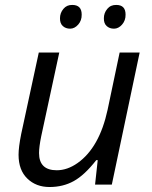

<svg xmlns="http://www.w3.org/2000/svg" viewBox="-20 -748 617 778"><path d="M138.2 -127.9Q138.2 -58.1 210 -58.1Q252.9 -58.1 294.4 -87.4Q382.8 -149.9 416 -303.2L464.8 -535.2H545.9L433.1 0H365.2L376 -99.1H370.1Q322.3 -38.1 278.8 -14.2Q235.4 9.8 180.7 9.8Q126 9.8 90.8 -24.4Q55.2 -58.6 55.2 -121.1Q55.2 -151.4 65.9 -205.1L137.2 -535.2H220.2L147 -195.8Q138.2 -152.3 138.2 -127.9ZM400.9 -674.3Q400.9 -695.3 414.6 -711.9Q428.2 -728.5 451.2 -728Q488.8 -728 488.8 -689Q489.3 -665 474.6 -648.4Q460 -631.8 441.9 -631.8Q423.8 -631.8 412.1 -642.6Q400.4 -653.3 400.9 -674.3ZM223.1 -674.3Q223.1 -695.3 236.8 -711.9Q250.5 -728.5 272.9 -728Q311 -728 311 -689Q311.5 -665 296.9 -648.4Q282.2 -631.8 264.2 -631.8Q246.1 -631.8 234.4 -642.6Q222.7 -653.3 223.1 -674.3Z"/></svg>

Font: OpenSans-Italic
Style: Italic
Weight: 400
Italic angle: -12°
Foundry: Ascender Corporation
Version: Version 1.10